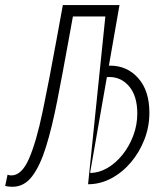

<svg xmlns="http://www.w3.org/2000/svg" viewBox="-42 -713 648 743"><path d="M6.3 9.8Q0.5 9.8 -7.8 9Q-16.1 8.3 -22 6.3L-12.7 -37.1Q-6.8 -34.2 2 -34.2Q42 -34.2 70.3 -99.1Q98.6 -164.1 123.5 -283.7Q148.4 -403.3 178.2 -567.4Q184.1 -599.1 189.7 -630.6Q195.3 -662.1 201.2 -693.4H420.4L379.4 -459Q381.8 -459 384.3 -459Q449.7 -459 492.9 -410.6Q536.1 -362.3 536.1 -276.4Q536.1 -222.7 516.8 -173.1Q497.6 -123.5 464.4 -84.5Q431.2 -45.4 388.4 -22.7Q345.7 0 298.8 0Q298.8 0 298.3 0H298.8L365.7 -649.4H240.2L223.6 -558.1Q200.2 -428.7 179.7 -324Q159.2 -219.2 136 -144.8Q112.8 -70.3 82 -30.3Q51.3 9.8 6.3 9.8ZM306.6 -43.9H307.6Q340.8 -43.9 373.3 -62.7Q405.8 -81.5 431.9 -114Q458 -146.5 473.6 -187.7Q489.3 -229 489.3 -273.4Q489.3 -340.8 458.5 -377.9Q427.7 -415 380.9 -415Q376 -415 371.6 -414.6Z"/></svg>

Font: Cascadia Code NF ExtraLight
Style: Italic
Weight: 200
Italic angle: -10°
Monospace: yes
Designer: Aaron Bell
Foundry: Saja Typeworks
Version: Version 2404.023; ttfautohint (v1.8.4)